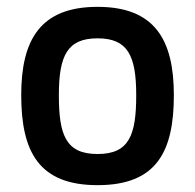

<svg xmlns="http://www.w3.org/2000/svg" viewBox="-20 -531 570 561"><path d="M265 -81C172 -81 152 -137 152 -253C152 -369 177 -419 265 -419C353 -419 378 -369 378 -253C378 -137 358 -81 265 -81ZM265 -511C98 -511 42 -415 42 -253C42 -87 94 10 265 10C437 10 488 -87 488 -253C488 -415 432 -511 265 -511Z"/></svg>

Font: RazerF5 SemiBold
Style: Regular
Weight: 600
Foundry: Razer Inc.
Version: Version 2